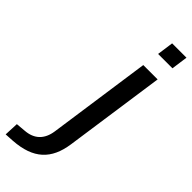

<svg xmlns="http://www.w3.org/2000/svg" viewBox="-403 -744 965 965"><g transform="rotate(45 80.0 -261.5)"><path d="M252.9 -631.3 265.1 -718.8H163.1L150.9 -631.3ZM-56.6 193.4C79.6 184.1 145 121.6 162.6 -1L239.7 -539.1H137.7L59.1 10.7C49.8 75.2 12.7 111.3 -51.3 115.7L-101.6 120.1L-105 196.3Z"/></g></svg>

Font: Winston
Style: Italic
Weight: 400
Italic angle: -8.13011°
Designer: Vernon Adams, Kim Jin-seong, David Berlow, Cristiano Sobral
Foundry: The Winston Project Authors
Version: Version 3.004